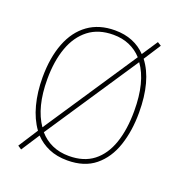

<svg xmlns="http://www.w3.org/2000/svg" viewBox="-139 -861 953 1018"><g transform="rotate(20 337.5 -352.5)"><path d="M613 -358Q613 -255 585 -171.5Q557 -88 497 -39Q437 10 341 10Q282 10 237 -9.5Q192 -29 159 -64L92 39L71 25L142 -85Q105 -136 86.5 -206.5Q68 -277 68 -359Q68 -471 100 -553.5Q132 -636 194 -680.5Q256 -725 345 -725Q400 -725 444 -707Q488 -689 520 -655L579 -744L600 -731L538 -635Q613 -538 613 -358ZM95 -359Q95 -201 158 -110L506 -632Q476 -665 435.5 -682.5Q395 -700 345 -700Q261 -700 205.5 -657Q150 -614 122.5 -537.5Q95 -461 95 -359ZM586 -358Q586 -522 522 -610L174 -88Q204 -53 246 -34Q288 -15 341 -15Q425 -15 479 -57Q533 -99 559.5 -176Q586 -253 586 -358Z"/></g></svg>

Font: Noto Sans Myanmar UI SemiCondensed Thin
Style: Regular
Weight: 100
Width: 4
Designer: Monotype Design Team
Foundry: Monotype Imaging Inc.
Version: Version 2.103; ttfautohint (v1.8.4.7-5d5b)